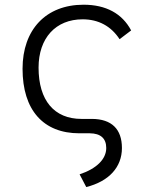

<svg xmlns="http://www.w3.org/2000/svg" viewBox="-20 -547 626 802"><path d="M340.3 234.4C435.1 210.4 489.3 151.4 489.3 71.3C489.3 -7.8 446.3 -49.8 364.3 -50.3H320.3C206.5 -50.3 141.1 -127.4 141.1 -264.6C141.1 -388.2 212.9 -466.3 325.2 -466.3C391.1 -466.3 443.8 -438 479.5 -383.3L527.8 -419.9C490.2 -490.7 422.4 -527.3 329.1 -527.3C171.9 -527.3 74.2 -423.3 74.2 -259.8C74.2 -87.4 160.6 9.8 311.5 9.8H355.5C400.4 10.3 423.8 31.2 423.8 71.3C423.8 117.7 383.3 157.7 312.5 181.2Z"/></svg>

Font: Cascadia Code Light
Style: Regular
Weight: 300
Monospace: yes
Designer: Aaron Bell
Foundry: Saja Typeworks
Version: Version 2404.023